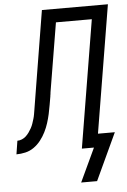

<svg xmlns="http://www.w3.org/2000/svg" viewBox="-100 -779 662 997"><g transform="rotate(-5 230.5 -280.0)"><path d="M365 175H282L364 0H301L411 -665H224L164 -304Q164 -302 164 -300.5Q164 -299 163 -297V-293Q162 -292 162 -290.5Q162 -289 162 -287Q158 -264 154 -240.5Q150 -217 145 -194Q140 -171 132.5 -147.5Q125 -124 114 -102Q103 -80 87.5 -60Q72 -40 51.5 -25.5Q31 -11 7 -5.5Q-17 0 -40 0L-29 -70Q-17 -70 -5 -75Q7 -80 16 -88.5Q25 -97 32.5 -107.5Q40 -118 46 -129Q52 -140 56 -152Q60 -164 63.5 -175.5Q67 -187 69 -199Q71 -211 73 -223Q77 -246 80.5 -269Q84 -292 88 -315L157 -735H501L391 -70H479Z"/></g></svg>

Font: Iosevka SS04 Oblique
Style: Regular
Weight: 400
Italic angle: -9°
Monospace: yes
Designer: Belleve Invis
Foundry: Belleve Invis
Version: Version 19.0.0; ttfautohint (v1.8.4)